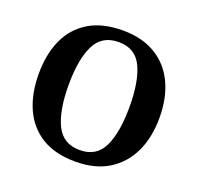

<svg xmlns="http://www.w3.org/2000/svg" viewBox="-128 -863 1042 1011"><g transform="rotate(20 393.5 -357.5)"><path d="M394 10Q280 10 205 -36Q130 -82 92.5 -165Q55 -248 55 -359Q55 -470 92.5 -552Q130 -634 205.5 -679.5Q281 -725 395 -725Q503 -725 578.5 -679.5Q654 -634 693 -551.5Q732 -469 732 -358Q732 -247 692.5 -164.5Q653 -82 578 -36Q503 10 394 10ZM394 -55Q488 -55 526 -135Q564 -215 564 -358Q564 -501 526 -580.5Q488 -660 395 -660Q301 -660 262 -580.5Q223 -501 223 -358Q223 -215 262 -135Q301 -55 394 -55Z"/></g></svg>

Font: Noto Serif Tamil
Style: Bold Italic
Weight: 700
Italic angle: -12°
Designer: Indian Type Foundry, Tom Grace, and the Monotype Design Team
Foundry: Monotype Imaging Inc.
Version: Version 2.003; ttfautohint (v1.8.4.7-5d5b)